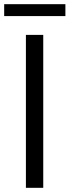

<svg xmlns="http://www.w3.org/2000/svg" viewBox="-22 -899 333 919"><path d="M102 0H185V-732H102ZM-2 -822H291V-879H-2Z"/></svg>

Font: Noto Sans CJK SC DemiLight
Style: Regular
Weight: 350
Designer: Ryoko NISHIZUKA 西塚涼子 (kana, bopomofo & ideographs); Paul D. Hunt (Latin, Greek & Cyrillic); Sandoll Communications 산돌커뮤니
Foundry: Adobe
Version: Version 2.004;hotconv 1.0.118;makeotfexe 2.5.65603